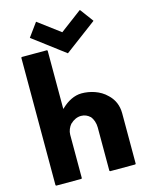

<svg xmlns="http://www.w3.org/2000/svg" viewBox="-152 -1160 979 1260"><g transform="rotate(-15 337.5 -529.5)"><path d="M585 -975 520 -1063 516 -1066 368 -955 220 -1066 217 -1063 153 -975 156 -972 368 -812 582 -972ZM240 -867H69L65 -863V3L69 7H240L244 3V-292C244 -317 255 -342 271 -361H272C291 -380 317 -393 344 -393C368 -393 388 -384 404 -369H405C421 -350 431 -321 431 -292V3L435 7H606L610 3V-339C610 -394 590 -434 562 -463L555 -470C509 -517 441 -535 386 -535C336 -535 289 -509 252 -474L244 -467V-863Z"/></g></svg>

Font: Hussar Woodtype
Style: Bd
Weight: 900
Foundry: Cannot Into Space Fonts
Version: Version 1.07